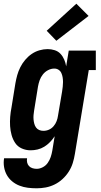

<svg xmlns="http://www.w3.org/2000/svg" viewBox="-27 -803 547 1036"><path d="M171 213Q146 213 122.5 210Q99 207 77.5 198.5Q56 190 38.5 175.5Q21 161 10 141.5Q-1 122 -5 98.5Q-9 75 -5 51H119Q117 63 119.5 74Q122 85 129.5 93Q137 101 148 104.5Q159 108 171 108Q187 108 203.5 99.5Q220 91 230.5 76Q241 61 246.5 44.5Q252 28 255 11L268 -68Q257 -51 243 -36.5Q229 -22 212 -11.5Q195 -1 176 3.5Q157 8 138 8Q113 8 90.5 -2Q68 -12 55 -31.5Q42 -51 35.5 -74.5Q29 -98 27.5 -122.5Q26 -147 28 -172.5Q30 -198 35 -223L56 -353Q60 -376 66 -397.5Q72 -419 82.5 -440Q93 -461 108.5 -479.5Q124 -498 143.5 -511.5Q163 -525 185.5 -531.5Q208 -538 230 -538Q250 -538 268.5 -532Q287 -526 299.5 -512.5Q312 -499 319.5 -481.5Q327 -464 330 -445L344 -530H490V-425H452L377 28Q373 53 365.5 77Q358 101 344 123Q330 145 310.5 163Q291 181 267.5 192.5Q244 204 219.5 208.5Q195 213 171 213ZM207 -97Q223 -97 237.5 -103.5Q252 -110 262.5 -122.5Q273 -135 278.5 -149.5Q284 -164 286 -179L308 -309Q310 -322 311.5 -335Q313 -348 313 -360.5Q313 -373 311 -385.5Q309 -398 304 -409Q299 -420 289 -426.5Q279 -433 266 -433Q249 -433 232.5 -424.5Q216 -416 204.5 -401.5Q193 -387 187 -370Q181 -353 178 -336L157 -206Q155 -194 154 -182Q153 -170 154 -158.5Q155 -147 158 -135.5Q161 -124 167.5 -115Q174 -106 184.5 -101.5Q195 -97 207 -97ZM277 -583 225 -637 385 -783 451 -717Z"/></svg>

Font: Iosevka Curly Slab XBdObl
Style: Regular
Weight: 800
Italic angle: -9°
Monospace: yes
Designer: Belleve Invis
Foundry: Belleve Invis
Version: Version 11.1.0; ttfautohint (v1.8.3)